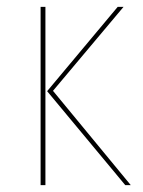

<svg xmlns="http://www.w3.org/2000/svg" viewBox="-20 -538 416 558"><path d="M112 0H98V-518H112ZM134 -274 360 0H344L117 -273L322 -518H339Z"/></svg>

Font: Fira Sans Compressed Hair
Style: Regular
Weight: 100
Width: 1
Designer: bBox Type GmbH & Carrois Corporate GbR & Edenspiekermann AG
Foundry: bBox Type GmbH & Carrois Corporate GbR & Edenspiekermann AG
Version: Version 4.301